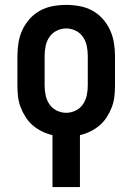

<svg xmlns="http://www.w3.org/2000/svg" viewBox="-20 -548 540 783"><path d="M194 215V3Q172 -2 151.5 -12Q131 -22 114 -36.5Q97 -51 84.5 -70.5Q72 -90 64 -111Q56 -132 53.5 -154.5Q51 -177 51 -200V-320Q51 -347 55.5 -374.5Q60 -402 71.5 -426.5Q83 -451 101.5 -471.5Q120 -492 144 -505Q168 -518 195.5 -523Q223 -528 250 -528Q277 -528 304.5 -523Q332 -518 356 -505Q380 -492 398.5 -471.5Q417 -451 428.5 -426Q440 -401 444.5 -374Q449 -347 449 -320V-200Q449 -177 446.5 -154.5Q444 -132 436 -111Q428 -90 415.5 -70.5Q403 -51 386 -36.5Q369 -22 348.5 -12Q328 -2 306 3V215ZM250 -88Q270 -88 288.5 -97Q307 -106 318.5 -123Q330 -140 334 -160Q338 -180 338 -200V-320Q338 -340 334 -360Q330 -380 318.5 -397Q307 -414 288.5 -423Q270 -432 250 -432Q230 -432 211.5 -423Q193 -414 181.5 -397Q170 -380 166 -360Q162 -340 162 -320V-200Q162 -180 166 -160Q170 -140 181.5 -123Q193 -106 211.5 -97Q230 -88 250 -88Z"/></svg>

Font: Iosevka Term
Style: Bold
Weight: 700
Monospace: yes
Designer: Belleve Invis
Foundry: Belleve Invis
Version: Version 30.0.1